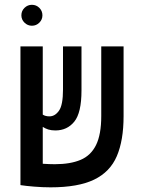

<svg xmlns="http://www.w3.org/2000/svg" viewBox="-20 -782 626 811"><path d="M193.8 9.3Q159.7 9.3 124 6.3Q88.4 3.4 66.9 0V-0.5H66.4V-585.9H160.6V-297.9Q171.4 -290.5 189 -290.5Q212.4 -290.5 229.2 -314.5Q246.1 -338.4 246.1 -403.3V-585.9H324.2V-399.9Q324.2 -305.7 293.9 -268.3Q263.7 -231 213.9 -231Q196.3 -231 183.6 -235.1Q170.9 -239.3 160.6 -246.1V-90.3Q173.8 -89.4 187 -88.9Q200.2 -88.4 211.4 -88.4Q276.9 -88.4 320.3 -106.7Q363.8 -125 385.7 -169.4Q407.7 -213.9 407.7 -292V-585.9H502V-291.5Q502 -189 473.4 -122.3Q444.8 -55.7 377.4 -23.2Q310.1 9.3 193.8 9.3ZM114.7 -673.3Q96.7 -673.3 83.5 -686.3Q70.3 -699.2 70.3 -717.3Q70.3 -735.8 83.5 -748.8Q96.7 -761.7 114.7 -761.7Q133.3 -761.7 146.2 -748.8Q159.2 -735.8 159.2 -717.3Q159.2 -699.2 146.2 -686.3Q133.3 -673.3 114.7 -673.3Z"/></svg>

Font: CaskaydiaCove NFP
Style: Regular
Weight: 400
Designer: Aaron Bell
Foundry: Saja Typeworks
Version: Version 2111.001; VTT 6.35;Nerd Fonts 3.1.1